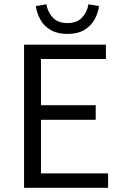

<svg xmlns="http://www.w3.org/2000/svg" viewBox="-20 -888 581 908"><path d="M93.8 0V-676.8H481V-608.9H173.8V-390.6H432.6V-321.3H173.8V-67.9H491.2V0ZM298.8 -727.5Q251.5 -727.5 220 -745.8Q188.5 -764.2 171.4 -794.4Q154.3 -824.7 149.4 -859.4L199.2 -867.7Q205.6 -830.6 230 -804.7Q254.4 -778.8 298.8 -778.8Q343.8 -778.8 367.9 -804.7Q392.1 -830.6 398.4 -867.7L448.2 -859.4Q443.8 -824.7 426.5 -794.4Q409.2 -764.2 377.7 -745.8Q346.2 -727.5 298.8 -727.5Z"/></svg>

Font: Akatab
Style: Regular
Weight: 400
Designer: SIL Global
Foundry: SIL Global
Version: Version 4.100